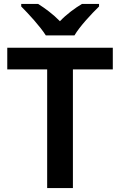

<svg xmlns="http://www.w3.org/2000/svg" viewBox="-20 -957 611 977"><path d="M213 -777H359C385 -822 447 -888 484 -924V-937H397C362 -916 319 -885 285 -849C250 -885 209 -915 174 -937H88V-924C125 -887 185 -822 213 -777ZM351 0V-604H554V-714H17V-604H220V0Z"/></svg>

Font: Noto Kufi Arabic SemiBold
Style: Regular
Weight: 600
Designer: Monotype Design Team, David Williams, Khaled Hosny
Foundry: Google LLC
Version: Version 2.109